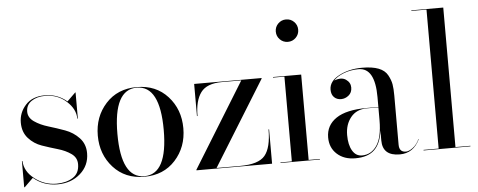

<svg xmlns="http://www.w3.org/2000/svg" viewBox="-51 -887 2550 1024"><g transform="rotate(-5 1224.5 -375.0)"><path d="M43 10H40V-130H43Q45 -75 97 -34.5Q149 6 214 6Q266 6 301.5 -16.5Q337 -39 337 -88Q337 -123 307.5 -144Q278 -165 236.5 -177Q195 -189 153 -203.5Q111 -218 81.5 -251Q52 -284 52 -335Q52 -388 88.5 -428.5Q125 -469 192 -469Q260 -469 310 -426L355 -470H357V-330H354Q354 -381 307 -423.5Q260 -466 193 -466Q149 -466 120 -446Q91 -426 91 -390Q91 -358 122 -336.5Q153 -315 196.5 -302Q240 -289 284 -273Q328 -257 359 -224Q390 -191 390 -142Q390 -76 341 -33Q292 10 219 10Q144 10 90 -36Z M518 -59.5Q455 -129 455 -230Q455 -331 518 -400.5Q581 -470 684 -470Q787 -470 850 -400.5Q913 -331 913 -230Q913 -129 850 -59.5Q787 10 684 10Q581 10 518 -59.5ZM684 -467Q560 -467 560 -230Q560 7 684 7Q808 7 808 -230Q808 -467 684 -467Z M1139 -457Q1058 -457 1026 -413.5Q994 -370 994 -288H991V-460H1352V-457L1071 -3H1197Q1296 -3 1330.5 -44.5Q1365 -86 1365 -184H1368V0H963V-3L1243 -457Z M1466.5 -657.5Q1449 -675 1449 -700Q1449 -725 1466.5 -742.5Q1484 -760 1509 -760Q1534 -760 1551.5 -742.5Q1569 -725 1569 -700Q1569 -675 1551.5 -657.5Q1534 -640 1509 -640Q1484 -640 1466.5 -657.5ZM1413 -3H1474V-457H1413V-460H1564V-3H1624V0H1413Z M1897 -252H1959V-305Q1959 -462 1871 -462Q1827 -462 1790.5 -447.5Q1754 -433 1737 -413Q1776 -428 1800 -411.5Q1824 -395 1824 -368Q1824 -341 1805.5 -326Q1787 -311 1765 -311Q1742 -311 1727.5 -325.5Q1713 -340 1713 -366Q1713 -411 1766.5 -439.5Q1820 -468 1891 -468Q1945 -468 1978.5 -455Q2012 -442 2026.5 -415.5Q2041 -389 2045 -365.5Q2049 -342 2049 -305V-42Q2049 -2 2085 -2Q2101 -2 2122.5 -18Q2144 -34 2157 -63H2159Q2125 10 2051 10Q1959 10 1959 -73V-126Q1951 -58 1916 -24Q1881 10 1813 10Q1753 10 1715.5 -24Q1678 -58 1678 -113Q1678 -178 1732.5 -215Q1787 -252 1897 -252ZM1850 -2Q1899 -2 1929 -45.5Q1959 -89 1959 -181V-250H1897Q1842 -250 1811 -212Q1780 -174 1780 -117Q1780 -65 1798.5 -33.5Q1817 -2 1850 -2Z M2179 -3H2260V-747H2179V-750H2350V-3H2430V0H2179Z"/></g></svg>

Font: Bodoni* 72
Style: Regular
Weight: 400
Version: Version 1.003